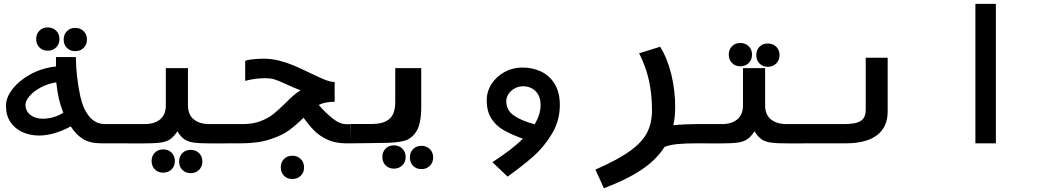

<svg xmlns="http://www.w3.org/2000/svg" viewBox="-20 -745 5440 998"><path d="M348 -88Q259.5 -40.5 183 -40.5Q137 -40.5 97.8 -57.8Q58.5 -75 34.8 -109.8Q11 -144.5 11 -195Q11 -238.5 45.8 -283Q80.5 -327.5 140.2 -359.8Q200 -392 271 -399.5V-448.5H374.5Q374.5 -399 380.8 -345.5Q387 -292 397.5 -244Q412.5 -176.5 445 -138.2Q477.5 -100 525.5 -100H602V0H506Q448 0 411.2 -22.8Q374.5 -45.5 348 -88ZM201.5 -128Q259 -128 309 -159Q291.5 -206.5 286 -231.5Q277.5 -269.5 272.5 -317Q227.5 -310 190.8 -290Q154 -270 133.2 -245.2Q112.5 -220.5 112.5 -200.5Q112.5 -168 137.8 -148Q163 -128 201.5 -128ZM168 -542Q168 -568.5 184.8 -585.5Q201.5 -602.5 228 -602.5Q254.5 -602.5 271.8 -585.5Q289 -568.5 289 -542Q289 -515.5 271.8 -498.5Q254.5 -481.5 228 -481.5Q201.5 -481.5 184.8 -498.5Q168 -515.5 168 -542ZM311 -539.5Q311 -566 327.8 -583Q344.5 -600 371 -600Q397.5 -600 414.8 -583Q432 -566 432 -539.5Q432 -513 414.8 -496Q397.5 -479 371 -479Q344.5 -479 327.8 -496Q311 -513 311 -539.5Z M768 92Q768 65.5 784.8 48.5Q801.5 31.5 828 31.5Q854.5 31.5 871.8 48.5Q889 65.5 889 92Q889 118.5 871.8 135.5Q854.5 152.5 828 152.5Q801.5 152.5 784.8 135.5Q768 118.5 768 92ZM911 94.5Q911 68 927.8 51Q944.5 34 971 34Q997.5 34 1014.8 51Q1032 68 1032 94.5Q1032 121 1014.8 138Q997.5 155 971 155Q944.5 155 927.8 138Q911 121 911 94.5ZM842 -197.5V-391H957V-197.5Q957 -149.5 986.8 -124.8Q1016.5 -100 1069 -100H1201.5V0L1083.5 0.5Q1020.5 0.5 989.5 -3.5Q958.5 -7.5 939.2 -20.5Q920 -33.5 902 -62.5Q883 -33.5 863.2 -20.5Q843.5 -7.5 812.2 -3.5Q781 0.5 718 0.5L598.5 0V-100H731Q783.5 -100 812.8 -124.8Q842 -149.5 842 -197.5Z M1195 -100H1240.5Q1293.5 -100 1333 -114.8Q1372.5 -129.5 1399.2 -150.8Q1426 -172 1462 -207.5Q1487.5 -233 1504.8 -248.2Q1522 -263.5 1542.5 -275.5Q1508.5 -288 1460.5 -310.5Q1426 -326.5 1406 -332.5Q1386 -338.5 1355 -338.5Q1330.5 -338.5 1304 -334.8Q1277.5 -331 1254.5 -324.5V-426Q1254.5 -432.5 1288.8 -436.2Q1323 -440 1352.5 -440Q1393 -440 1433.8 -429.2Q1474.5 -418.5 1508.8 -403.8Q1543 -389 1592 -365.5Q1637.5 -343.5 1664 -332.5Q1690.5 -321.5 1712.5 -319H1719.5V-216L1697.5 -215Q1661 -212 1637 -199.5Q1670 -160.5 1708 -130Q1746 -99.5 1779.5 -99.5H1800.5L1801.5 0H1779Q1723.5 0 1682 -19.2Q1640.5 -38.5 1613.2 -66.2Q1586 -94 1557.5 -133Q1519 -95 1483.5 -68.5Q1448 -42 1384.8 -21Q1321.5 0 1232 0H1195ZM1439.5 125Q1439.5 98.5 1456.2 81.5Q1473 64.5 1499.5 64.5Q1526 64.5 1543.2 81.5Q1560.5 98.5 1560.5 125Q1560.5 151.5 1543.2 168.5Q1526 185.5 1499.5 185.5Q1473 185.5 1456.2 168.5Q1439.5 151.5 1439.5 125Z M1801.5 -100.5H1911.5Q1960 -100.5 1987.2 -115.2Q2014.5 -130 2024.5 -155Q2034.5 -180 2034.5 -216V-391H2169.5V-187.5Q2169.5 -102.5 2144.5 -62.5Q2119.5 -22.5 2078 -12.2Q2036.5 -2 1962.5 -2L1893.5 -1L1801.5 0ZM1967.5 71Q1967.5 44.5 1984.2 27.5Q2001 10.5 2027.5 10.5Q2054 10.5 2071.2 27.5Q2088.5 44.5 2088.5 71Q2088.5 97.5 2071.2 114.5Q2054 131.5 2027.5 131.5Q2001 131.5 1984.2 114.5Q1967.5 97.5 1967.5 71ZM2110.5 73.5Q2110.5 47 2127.2 30Q2144 13 2170.5 13Q2197 13 2214.2 30Q2231.5 47 2231.5 73.5Q2231.5 100 2214.2 117Q2197 134 2170.5 134Q2144 134 2127.2 117Q2110.5 100 2110.5 73.5Z M2695 -394Q2748.5 -394 2792.8 -373Q2837 -352 2863.5 -308.2Q2890 -264.5 2890 -199.5Q2890 -118 2849 -49.8Q2808 18.5 2753.5 66.8Q2699 115 2618.5 173L2539.5 98Q2641 32.5 2698 -24Q2637 -46 2597.5 -68.8Q2558 -91.5 2534 -129Q2510 -166.5 2510 -223.5Q2510 -270 2535.5 -309.2Q2561 -348.5 2603.5 -371.2Q2646 -394 2695 -394ZM2759 -99Q2790 -150 2790 -199Q2790 -230 2778 -252Q2766 -274 2745.5 -285.2Q2725 -296.5 2700 -296.5Q2675.5 -296.5 2655 -285.2Q2634.5 -274 2623 -256.2Q2611.5 -238.5 2611.5 -220Q2611.5 -173 2649.2 -145.8Q2687 -118.5 2759 -99Z M3369 -172.5Q3369 -256 3352.8 -328.5Q3336.5 -401 3302 -468L3411.5 -502Q3449.5 -440.5 3469.5 -358Q3489.5 -275.5 3489.5 -190.5Q3489.5 -137 3480 -94Q3538 -100 3601.5 -100V0Q3540 0 3500.5 4Q3461 8 3434.5 18.5Q3391 86.5 3313.5 138Q3236 189.5 3119 233.5L3075 136.5Q3192 85.5 3255.5 39.2Q3319 -7 3344 -56.5Q3369 -106 3369 -172.5Z M3768 -461Q3768 -487.5 3784.8 -504.5Q3801.5 -521.5 3828 -521.5Q3854.5 -521.5 3871.8 -504.5Q3889 -487.5 3889 -461Q3889 -434.5 3871.8 -417.5Q3854.5 -400.5 3828 -400.5Q3801.5 -400.5 3784.8 -417.5Q3768 -434.5 3768 -461ZM3911 -458.5Q3911 -485 3927.8 -502Q3944.5 -519 3971 -519Q3997.5 -519 4014.8 -502Q4032 -485 4032 -458.5Q4032 -432 4014.8 -415Q3997.5 -398 3971 -398Q3944.5 -398 3927.8 -415Q3911 -432 3911 -458.5ZM3842 -197.5V-391H3957V-197.5Q3957 -149.5 3986.8 -124.8Q4016.5 -100 4069 -100H4201.5V0L4083.5 0.5Q4020.5 0.5 3989.5 -3.5Q3958.5 -7.5 3939.2 -20.5Q3920 -33.5 3902 -62.5Q3883 -33.5 3863.2 -20.5Q3843.5 -7.5 3812.2 -3.5Q3781 0.5 3718 0.5L3598.5 0V-100H3731Q3783.5 -100 3812.8 -124.8Q3842 -149.5 3842 -197.5Z M4200 -100H4364Q4408 -100 4433 -107.2Q4458 -114.5 4469 -130.8Q4480 -147 4480 -175.5V-445H4594V-164.5Q4594 -85 4538.8 -42.5Q4483.5 0 4375.5 0H4200Z M5156.5 -725V0H5050V-725Z"/></svg>

Font: JuliaMono
Style: Bold Italic
Weight: 700
Italic angle: -9°
Monospace: yes
Designer: cormullion
Foundry: corm
Version: Version 0.057; ttfautohint (v1.8.4)